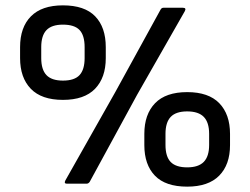

<svg xmlns="http://www.w3.org/2000/svg" viewBox="-20 -686 934 717"><path d="M230 0Q218 0 224 -12L411 -343L579 -649Q583 -657 590 -657H663Q677 -657 670 -644L492 -332L315 -7Q313 -4 310 -2Q307 0 303 0ZM215 -313Q135 -313 95 -354.5Q55 -396 55 -469V-510Q55 -584 95.5 -625Q136 -666 215 -666Q296 -666 335.5 -625Q375 -584 375 -510V-469Q375 -396 335 -354.5Q295 -313 215 -313ZM215 -385Q258 -385 277 -405.5Q296 -426 296 -469V-510Q296 -554 277 -574Q258 -594 215 -594Q173 -594 153.5 -573.5Q134 -553 134 -510V-469Q134 -426 153.5 -405.5Q173 -385 215 -385ZM679 11Q598 11 558.5 -30Q519 -71 519 -144V-186Q519 -259 559 -300.5Q599 -342 679 -342Q759 -342 799 -300.5Q839 -259 839 -186V-144Q839 -71 798.5 -30Q758 11 679 11ZM679 -61Q721 -61 741 -81.5Q761 -102 761 -145V-186Q761 -229 741 -249.5Q721 -270 679 -270Q637 -270 617.5 -249.5Q598 -229 598 -186V-145Q598 -101 617.5 -81Q637 -61 679 -61Z"/></svg>

Font: Sofia Sans Semi Condensed SemiBold
Style: Regular
Weight: 600
Designer: Botio Nikoltchev, Ani Petrova
Foundry: lettersoup
Version: Version 4.100